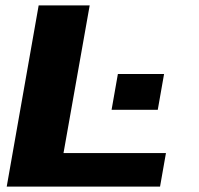

<svg xmlns="http://www.w3.org/2000/svg" viewBox="-20 -695 740 715"><path d="M5 0H576L598 -125H216.5L314 -675H124ZM419 -419.5 395.5 -286H567.5L591 -419.5Z"/></svg>

Font: Anybody Expanded
Style: Bold Italic
Weight: 700
Width: 7
Italic angle: -10°
Version: Version 1.113;gftools[0.9.25]